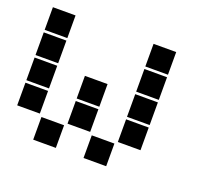

<svg xmlns="http://www.w3.org/2000/svg" viewBox="-91 -608 783 717"><g transform="rotate(20 300.0 -250.0)"><path d="M6 -495Q5 -495 5 -495Q5 -495 5 -494V-406Q5 -405 5 -405Q5 -405 6 -405H94Q95 -405 95 -405Q95 -405 95 -406V-494Q95 -495 95 -495Q95 -495 94 -495ZM406 -495Q405 -495 405 -495Q405 -495 405 -494V-406Q405 -405 405 -405Q405 -405 406 -405H494Q495 -405 495 -405Q495 -405 495 -406V-494Q495 -495 495 -495Q495 -495 494 -495ZM6 -395Q5 -395 5 -395Q5 -395 5 -394V-306Q5 -305 5 -305Q5 -305 6 -305H94Q95 -305 95 -305Q95 -305 95 -306V-394Q95 -395 95 -395Q95 -395 94 -395ZM406 -395Q405 -395 405 -395Q405 -395 405 -394V-306Q405 -305 405 -305Q405 -305 406 -305H494Q495 -305 495 -305Q495 -305 495 -306V-394Q495 -395 495 -395Q495 -395 494 -395ZM6 -295Q5 -295 5 -295Q5 -295 5 -294V-206Q5 -205 5 -205Q5 -205 6 -205H94Q95 -205 95 -205Q95 -205 95 -206V-294Q95 -295 95 -295Q95 -295 94 -295ZM206 -295Q205 -295 205 -295Q205 -295 205 -294V-206Q205 -205 205 -205Q205 -205 206 -205H294Q295 -205 295 -205Q295 -205 295 -206V-294Q295 -295 295 -295Q295 -295 294 -295ZM406 -295Q405 -295 405 -295Q405 -295 405 -294V-206Q405 -205 405 -205Q405 -205 406 -205H494Q495 -205 495 -205Q495 -205 495 -206V-294Q495 -295 495 -295Q495 -295 494 -295ZM6 -195Q5 -195 5 -195Q5 -195 5 -194V-106Q5 -105 5 -105Q5 -105 6 -105H94Q95 -105 95 -105Q95 -105 95 -106V-194Q95 -195 95 -195Q95 -195 94 -195ZM206 -195Q205 -195 205 -195Q205 -195 205 -194V-106Q205 -105 205 -105Q205 -105 206 -105H294Q295 -105 295 -105Q295 -105 295 -106V-194Q295 -195 295 -195Q295 -195 294 -195ZM406 -195Q405 -195 405 -195Q405 -195 405 -194V-106Q405 -105 405 -105Q405 -105 406 -105H494Q495 -105 495 -105Q495 -105 495 -106V-194Q495 -195 495 -195Q495 -195 494 -195ZM106 -95Q105 -95 105 -95Q105 -95 105 -94V-6Q105 -5 105 -5Q105 -5 106 -5H194Q195 -5 195 -5Q195 -5 195 -6V-94Q195 -95 195 -95Q195 -95 194 -95ZM306 -95Q305 -95 305 -95Q305 -95 305 -94V-6Q305 -5 305 -5Q305 -5 306 -5H394Q395 -5 395 -5Q395 -5 395 -6V-94Q395 -95 395 -95Q395 -95 394 -95Z"/></g></svg>

Font: Doto Black
Style: Regular
Weight: 900
Version: Version 1.000